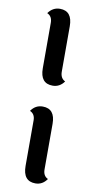

<svg xmlns="http://www.w3.org/2000/svg" viewBox="-103 -901 515 1035"><g transform="rotate(10 154.0 -383.0)"><path d="M206 -240V9Q206 45 233 57Q209 92 170 92Q102 92 102 8V-241Q102 -276 74 -288Q98 -323 138 -323Q206 -323 206 -240ZM206 -774V-526Q206 -490 233 -477Q209 -443 170 -443Q102 -443 102 -526V-775Q102 -811 74 -823Q99 -858 138 -858Q206 -858 206 -774Z"/></g></svg>

Font: Laila Medium
Style: Regular
Weight: 500
Designer: Hitesh Malaviya
Foundry: Indian Type Foundry
Version: Version 1.302;PS 1.0;hotconv 1.0.78;makeotf.lib2.5.61930; tt